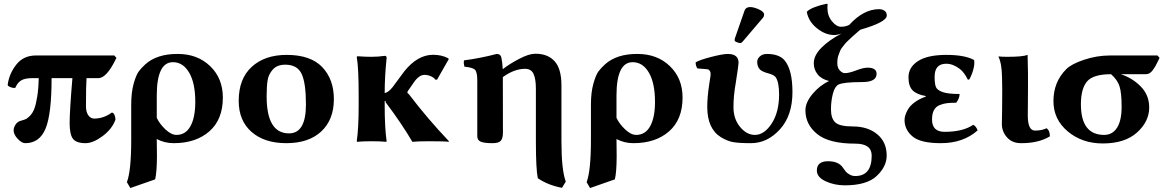

<svg xmlns="http://www.w3.org/2000/svg" viewBox="-20 -718 5934 976"><path d="M561 -436 571.8 -423.8Q522.9 -320.8 480 -320.8H419.9Q417 -284.7 417 -178.2Q417 -148.4 429 -131.8Q440.9 -115.2 459 -115.2Q506.8 -115.2 548.8 -146Q556.6 -145 561.8 -134Q566.9 -123 566.9 -109.9Q549.8 -62 501.5 -26.1Q453.1 9.8 415 9.8Q368.2 9.8 351.1 -12.2Q334 -34.2 334 -91.8Q334 -154.8 348.1 -320.8H242.2Q242.2 -138.7 211.7 -64.5Q181.2 9.8 107.9 9.8Q90.8 9.8 70.1 -12.2Q49.3 -34.2 49.3 -55.2Q49.3 -70.3 59.3 -85.2Q69.3 -100.1 86.9 -104.5Q101.6 -108.4 110.6 -112.3Q119.6 -116.2 133.1 -130.1Q146.5 -144 154.5 -165.3Q162.6 -186.5 169.2 -226.6Q175.8 -266.6 176.8 -320.8H144Q106.9 -320.8 87.9 -309.3Q68.8 -297.9 58.1 -272Q50.3 -269 35.2 -274.4Q20 -279.8 19 -286.1Q25.9 -342.3 62.5 -389.2Q99.1 -436 162.1 -436Z M972.7 -200.2Q972.7 -295.4 941.7 -348.6Q910.6 -401.9 858.9 -401.9Q776.9 -401.9 776.9 -231.9V-119.1Q791 -88.4 820.8 -60.3Q850.6 -32.2 877 -32.2Q923.8 -32.2 948.2 -76.7Q972.7 -121.1 972.7 -200.2ZM768.6 193.8 642.6 237.8 625 208Q647 150.9 647 -6.8V-186Q647 -248 659.4 -292.5Q671.9 -336.9 685.3 -355Q698.7 -373 718.8 -391.1Q777.8 -444.3 883.8 -443.8Q983.9 -443.8 1048.3 -381.8Q1112.8 -319.8 1112.8 -222.2Q1112.8 -110.4 1044.2 -50.3Q975.6 9.8 862.8 9.8Q816.9 9.8 776.9 -11.2Q776.9 2.9 777.3 32.5Q777.8 62 777.8 77.1Q777.3 158.7 768.6 193.8Z M1193.4 -205.1Q1193.4 -317.9 1259.8 -378.4Q1326.2 -439 1437.5 -439Q1558.6 -439 1617.9 -377Q1677.2 -314.9 1677.2 -213.9Q1677.2 -109.9 1613.3 -50Q1549.3 9.8 1435.5 9.8Q1323.7 9.8 1258.5 -47.6Q1193.4 -105 1193.4 -205.1ZM1430.2 -389.2Q1389.2 -389.2 1367.2 -365Q1345.2 -340.8 1340.3 -309.8Q1335.4 -278.8 1335.4 -228Q1335.4 -40 1449.2 -40Q1535.2 -40 1535.2 -187Q1535.2 -295.9 1513.2 -342.5Q1491.2 -389.2 1430.2 -389.2Z M2059.6 -237.8Q2152.3 -115.7 2262.2 0L2260.3 2.9Q2245.1 0 2162.6 0Q2101.6 0 2076.2 2.9Q2021 -91.3 1939.5 -199.2Q1937.5 -200.7 1941.9 -203.1Q1943.8 -204.1 1940.9 -204.6Q1939 -204.6 1935.5 -205.1V-180.2Q1935.5 -71.3 1945.3 0L1943.4 2.9Q1915.5 0 1869.1 0Q1822.3 0 1795.4 2.9L1793.5 0Q1803.2 -67.9 1803.2 -180.2V-234.9Q1803.2 -374 1793.5 -428.2L1796.4 -432.1Q1837.4 -429.2 1867.2 -429.2Q1902.3 -429.2 1936.5 -434.1Q1945.3 -434.1 1945.3 -423.8Q1935.5 -328.6 1935.5 -246.1V-245.1Q1953.1 -247.1 1975.6 -274.9L2035.6 -356Q2103 -439.5 2181.6 -439.5Q2225.1 -439.5 2258.3 -421.9L2261.2 -417.5L2201.7 -313H2193.4Q2185.5 -323.7 2169.9 -330.6Q2154.3 -337.4 2137.7 -337.4Q2110.4 -337.4 2084.5 -300.3L2054.7 -257.3Q2050.8 -251.5 2050.8 -248Q2050.8 -246.1 2051.3 -245.4Q2051.8 -244.6 2052.7 -244.1Q2053.7 -243.7 2055.7 -241.9Q2057.6 -240.2 2059.6 -237.8Z M2536.6 -43.5Q2536.6 -15.6 2526.1 -2.9Q2515.6 9.8 2483.9 9.8Q2440.9 9.8 2423.6 2.2Q2406.2 -5.4 2406.2 -25.9Q2406.2 -215.3 2406.2 -309.1Q2406.2 -351.1 2394.8 -363Q2383.3 -375 2341.3 -378.9Q2335.4 -397.9 2338.9 -411.1Q2423.8 -422.4 2504.9 -443.8Q2523.9 -443.8 2528.3 -426.8Q2533.7 -402.8 2535.6 -366.2Q2568.4 -392.1 2617.9 -418.2Q2667.5 -444.3 2699.2 -444.8Q2763.2 -445.8 2798.6 -407.5Q2834 -369.1 2834 -284.2V0Q2834 146 2856 205.1L2836.9 236.8Q2766.1 223.6 2713.9 188Q2704.1 142.1 2704.1 0V-267.1Q2704.1 -316.9 2692.1 -342.5Q2680.2 -368.2 2648.9 -368.2Q2594.7 -368.2 2536.1 -326.2V-321.3Q2536.1 -229 2536.6 -43.5Z M3309.6 -200.2Q3309.6 -295.4 3278.6 -348.6Q3247.6 -401.9 3195.8 -401.9Q3113.8 -401.9 3113.8 -231.9V-119.1Q3127.9 -88.4 3157.7 -60.3Q3187.5 -32.2 3213.9 -32.2Q3260.7 -32.2 3285.2 -76.7Q3309.6 -121.1 3309.6 -200.2ZM3105.5 193.8 2979.5 237.8 2961.9 208Q2983.9 150.9 2983.9 -6.8V-186Q2983.9 -248 2996.3 -292.5Q3008.8 -336.9 3022.2 -355Q3035.6 -373 3055.7 -391.1Q3114.7 -444.3 3220.7 -443.8Q3320.8 -443.8 3385.3 -381.8Q3449.7 -319.8 3449.7 -222.2Q3449.7 -110.4 3381.1 -50.3Q3312.5 9.8 3199.7 9.8Q3153.8 9.8 3113.8 -11.2Q3113.8 2.9 3114.3 32.5Q3114.7 62 3114.7 77.1Q3114.3 158.7 3105.5 193.8Z M4008.3 -250Q4008.3 -129.9 3944.3 -60.1Q3880.4 9.8 3797.4 9.8Q3737.3 9.8 3706.8 4.4Q3676.3 -1 3644 -21Q3575.2 -64 3575.2 -174.8Q3575.2 -224.6 3585.4 -291Q3586.4 -300.8 3589.4 -316.9Q3592.3 -333 3592.3 -340.8Q3592.3 -358.9 3580.1 -365.2Q3578.1 -366.2 3525.4 -370.1Q3516.6 -381.3 3516.1 -400.9Q3535.2 -413.1 3594.7 -428.5Q3654.3 -443.8 3679.2 -443.8Q3734.4 -443.8 3734.4 -398.9Q3734.4 -389.2 3720.2 -296.9Q3708 -229 3708.5 -171.9Q3708.5 -113.8 3741.9 -73Q3775.4 -32.2 3817.4 -32.2Q3865.2 -32.2 3903.3 -90.8Q3940.4 -148.9 3940.4 -237.8Q3940.4 -299.8 3923.3 -325.2Q3914.6 -337.4 3885.3 -345.2Q3858.4 -352.1 3845.2 -362.8Q3829.1 -377 3829.1 -403.8Q3829.1 -418.9 3842.8 -431.4Q3856.4 -443.8 3878.4 -443.8Q3941.4 -443.8 3969.2 -410.2Q4008.3 -361.8 4008.3 -250ZM3793.5 -682.1Q3811.5 -682.1 3837.9 -670.2Q3864.3 -658.2 3864.3 -644Q3864.3 -635.3 3859.4 -628.9L3755.4 -506.8Q3748.5 -499 3744.1 -499Q3737.3 -499 3725.8 -503.4Q3714.4 -507.8 3714.4 -513.2Q3714.4 -519 3715.3 -522L3765.1 -665Q3771.5 -682.1 3793.5 -682.1Z M4411.1 73.2Q4411.1 12.2 4328.1 12.2Q4194.3 12.2 4134.3 -36.4Q4074.2 -85 4074.2 -157.2Q4074.2 -197.3 4110.6 -240.7Q4147 -284.2 4194.8 -306.2Q4155.8 -315.4 4136.2 -340.1Q4116.7 -364.7 4116.7 -396.5Q4116.7 -436 4155.3 -475.1Q4193.8 -514.2 4258.3 -547.9Q4237.3 -540 4220.2 -540Q4175.3 -540 4132.6 -574.5Q4089.8 -608.9 4081.1 -658.2Q4095.2 -672.4 4125.2 -683.1Q4155.3 -693.8 4178.2 -698.2H4187Q4186 -692.4 4186 -678.2Q4186 -638.2 4209 -610.1Q4231.9 -582 4254.9 -582Q4279.3 -582 4297.4 -591.8Q4369.6 -671.4 4448.7 -671.4Q4465.3 -671.4 4476.6 -663.1Q4487.8 -654.8 4487.8 -639.2Q4487.8 -605.5 4353 -566.9Q4349.1 -563.5 4331.3 -548.1Q4313.5 -532.7 4310.1 -529.3Q4306.6 -525.9 4292.7 -512.9Q4278.8 -500 4275.6 -495.4Q4272.5 -490.7 4262.9 -479.2Q4253.4 -467.8 4251 -460.4Q4248.5 -453.1 4243.9 -441.9Q4239.3 -430.7 4237.8 -419.9Q4236.3 -409.2 4236.3 -397Q4236.3 -373.5 4249 -359.9Q4261.7 -346.2 4274.9 -346.2Q4295.9 -346.2 4332 -360.1Q4368.2 -374 4390.1 -374Q4436 -374 4436 -342.8Q4436 -300.8 4363.3 -300.8Q4268.1 -300.8 4242.2 -288.1Q4223.1 -278.3 4213.6 -240.7Q4204.1 -203.1 4204.1 -162.1Q4204.1 -116.2 4226.1 -95.7Q4248 -75.2 4315.9 -75.2Q4391.1 -75.2 4439.2 -35.6Q4487.3 3.9 4487.3 73.2Q4487.3 128.4 4436.8 176.3Q4386.2 224.1 4274.9 224.1Q4221.2 224.1 4176.8 203.4Q4132.3 182.6 4132.3 148.9Q4132.3 101.6 4189 101.6Q4241.7 101.6 4263.7 132.8Q4272.9 146.5 4279.5 154.3Q4286.1 162.1 4299.1 169.4Q4312 176.8 4327.1 176.8Q4411.1 177.2 4411.1 73.2Z M4790 -394Q4731 -394 4731 -328.1Q4731 -292 4737.5 -275.9Q4744.1 -259.8 4771.5 -250Q4798.8 -240.2 4857.9 -240.2Q4857.9 -218.3 4840.8 -195.8Q4813 -195.8 4795.4 -193.8Q4777.8 -191.9 4757.8 -184.3Q4737.8 -176.8 4727.8 -158.4Q4717.8 -140.1 4717.8 -110.8Q4717.8 -47.9 4781.7 -47.9Q4875 -47.9 4927.2 -83.5Q4941.4 -77.1 4949.7 -55.2Q4876.5 9.8 4762.7 9.8Q4658.7 9.8 4618.4 -24.7Q4578.1 -59.1 4578.1 -107.9Q4578.1 -119.1 4582 -132.1Q4585.9 -145 4595.9 -162.6Q4606 -180.2 4628.9 -197.5Q4651.9 -214.8 4686 -227.1V-230Q4642.1 -236.8 4620.1 -257.8Q4598.1 -278.8 4598.1 -325.2Q4598.1 -376 4646.5 -407.5Q4694.8 -439 4791 -439Q4881.8 -439 4929.7 -414.1L4932.1 -411.1Q4935.1 -391.6 4927.5 -364Q4919.9 -336.4 4907.2 -314L4899.9 -313Q4881.3 -350.6 4858.9 -367.7Q4824.2 -394 4790 -394Z M5074.7 -261.2 5073.7 -321.8Q5072.8 -395 5055.7 -429.2L5057.6 -431.2Q5069.8 -429.2 5101.6 -429.2Q5178.7 -429.2 5203.6 -439Q5205.6 -375 5205.6 -342.8V-272Q5205.6 -238.3 5205.1 -190.4Q5204.6 -142.6 5204.6 -130.9Q5204.6 -53.7 5241.7 -54.2Q5275.9 -54.2 5299.8 -65.9Q5316.9 -55.2 5316.9 -24.9Q5258.8 10.3 5169.9 9.8Q5125 9.8 5098.9 -19.8Q5072.8 -49.3 5072.8 -87.9Q5072.8 -92.8 5074 -159.4Q5075.2 -226.1 5074.7 -261.2Z M5803.7 -340.8H5677.7Q5737.8 -320.8 5779.8 -277.3Q5821.8 -233.9 5821.8 -171.9Q5821.8 -100.1 5759.8 -44.4Q5697.8 11.2 5585.9 11.2Q5481 11.2 5408 -49.8Q5335 -110.8 5335 -204.1Q5335 -301.3 5399.9 -366.2Q5426.8 -393.1 5491.7 -414.6Q5556.6 -436 5622.6 -436H5863.8L5874.5 -423.8Q5871.6 -418.9 5864.3 -403.1Q5856.9 -387.2 5852.3 -379.6Q5847.7 -372.1 5839.6 -361.1Q5831.5 -350.1 5823.2 -345.5Q5814.9 -340.8 5803.7 -340.8ZM5592.8 -32.2Q5634.8 -32.2 5658.2 -68.6Q5681.6 -105 5681.6 -175Q5681.6 -245.1 5671.1 -278.6Q5660.6 -312 5627.9 -340.8Q5537.1 -340.8 5505.9 -304Q5474.6 -267.1 5474.6 -188Q5474.6 -32.2 5592.8 -32.2Z"/></svg>

Font: Linux Biolinum O
Style: Bold
Weight: 700
Designer: Philipp H. Poll
Foundry: Philipp H. Poll
Version: Version 1.3.2